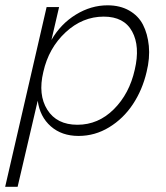

<svg xmlns="http://www.w3.org/2000/svg" viewBox="-31 -515 638 737"><path d="M-11.2 202.1 147.9 -487.8H195.8L166.5 -361.8Q202.1 -423.3 260.3 -459Q318.4 -494.6 381.8 -494.6Q429.7 -494.6 464.8 -474.6Q500 -454.6 517.8 -420.2Q535.6 -385.7 540.3 -338.9Q544.9 -292 531.7 -238.8Q515.6 -169.9 479 -114.7Q442.4 -59.6 387.9 -26.4Q333.5 6.8 270.5 6.8Q206.1 6.8 164.1 -30Q122.1 -66.9 113.8 -128.4L36.6 202.1ZM266.1 -36.1Q346.2 -36.1 406 -95.7Q465.8 -155.3 486.3 -247.6Q507.3 -336.9 476.3 -394Q445.3 -451.2 367.2 -451.2Q285.6 -451.2 220.7 -390.9Q155.8 -330.6 135.3 -238.8Q114.3 -151.4 150.6 -93.8Q187 -36.1 266.1 -36.1Z"/></svg>

Font: HK Grotesk Light Legacy Italic
Style: Regular
Weight: 300
Italic angle: -13°
Designer: Alfredo Marco Pradil
Foundry: Hanken Design Co.
Version: Version 2.022;PS 002.022;hotconv 1.0.88;makeotf.lib2.5.64775